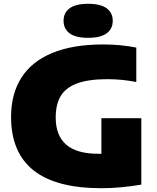

<svg xmlns="http://www.w3.org/2000/svg" viewBox="-20 -985 829 1015"><path d="M727 -360V-9Q613 10 517 10Q276 10 157.2 -84.5Q38.5 -179 38.5 -367Q38.5 -488 92.8 -573.8Q147 -659.5 255.8 -704.8Q364.5 -750 526 -750Q617 -750 700.5 -733.5V-551.5Q624.5 -566.5 545.5 -566.5Q447 -566 387.5 -544Q328 -522 301.2 -477.8Q274.5 -433.5 274.5 -363.5Q274.5 -268.5 330 -220.2Q385.5 -172 501 -172H516V-360ZM316 -875Q316 -917.5 348.2 -941.2Q380.5 -965 446 -965Q511.5 -965 543.8 -941.2Q576 -917.5 576 -875Q576 -832.5 543.8 -808.8Q511.5 -785 446 -785Q380.5 -785 348.2 -808.8Q316 -832.5 316 -875Z"/></svg>

Font: Encode Sans Semi Expanded Black
Style: Regular
Weight: 900
Width: 6
Designer: Multiple Designers
Foundry: Impallari Type
Version: Version 2.000